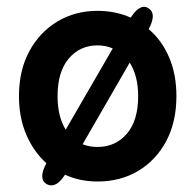

<svg xmlns="http://www.w3.org/2000/svg" viewBox="-20 -525 577 567"><path d="M268 11Q216 11 172 -9Q145 33 118 19Q92 3 117 -43Q80 -76 58 -126.5Q36 -177 36 -241Q36 -317 66.5 -373.5Q97 -430 149.5 -461.5Q202 -493 268 -493Q321 -493 366 -473Q394 -516 418 -501Q444 -485 419 -439Q458 -406 479.5 -355.5Q501 -305 501 -241Q501 -165 471 -108.5Q441 -52 388.5 -20.5Q336 11 268 11ZM268 -91Q321 -91 354.5 -130Q388 -169 388 -241Q388 -301 363 -340L224 -99Q244 -91 268 -91ZM174 -142 313 -382Q292 -391 268 -391Q216 -391 183 -352Q150 -313 150 -241Q150 -181 174 -142Z"/></svg>

Font: Zen Maru Gothic
Style: Bold
Weight: 700
Designer: Yoshimichi Ohira
Foundry: Positype
Version: Version 1.001